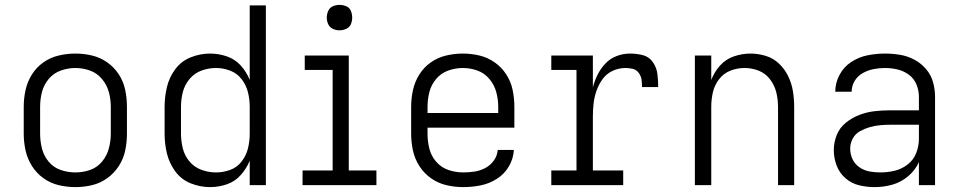

<svg xmlns="http://www.w3.org/2000/svg" viewBox="-20 -757 3928 785"><path d="M288 8Q323 8 356.5 0Q390 -8 418.5 -28.5Q447 -49 466 -78.5Q485 -108 492 -142Q499 -176 499 -210V-320Q499 -355 492 -389Q485 -423 466 -452.5Q447 -482 418.5 -502Q390 -522 356.5 -530Q323 -538 288 -538Q254 -538 220 -530Q186 -522 157.5 -502Q129 -482 110.5 -452.5Q92 -423 84.5 -389Q77 -355 77 -320V-210Q77 -176 84.5 -142Q92 -108 110.5 -78.5Q129 -49 157.5 -28.5Q186 -8 220 0Q254 8 288 8ZM288 -52Q258 -52 228.5 -62Q199 -72 179 -96Q159 -120 151.5 -150Q144 -180 144 -210V-320Q144 -351 151.5 -380.5Q159 -410 179 -434Q199 -458 228.5 -468.5Q258 -479 288 -479Q319 -479 348 -468.5Q377 -458 397 -434Q417 -410 425 -380.5Q433 -351 433 -320V-210Q433 -180 425 -150Q417 -120 397 -96Q377 -72 348 -62Q319 -52 288 -52Z M839 8Q874 8 907.5 -3.5Q941 -15 964.5 -41.5Q988 -68 1001 -100V0H1067V-735H1001V-430Q988 -463 964.5 -489Q941 -515 907.5 -526.5Q874 -538 839 -538Q798 -538 759.5 -522.5Q721 -507 696.5 -474Q672 -441 662.5 -401Q653 -361 653 -320V-210Q653 -169 662.5 -129.5Q672 -90 696.5 -56.5Q721 -23 759.5 -7.5Q798 8 839 8ZM863 -52Q833 -52 804 -62.5Q775 -73 755 -96.5Q735 -120 727.5 -150Q720 -180 720 -210V-320Q720 -351 727.5 -380.5Q735 -410 755 -434Q775 -458 804 -468.5Q833 -479 863 -479Q893 -479 921.5 -468Q950 -457 968.5 -432.5Q987 -408 994 -379Q1001 -350 1001 -320V-210Q1001 -180 994 -151Q987 -122 968.5 -97.5Q950 -73 921.5 -62.5Q893 -52 863 -52Z M1217 0H1519V-60H1406V-530H1226V-471H1340V-60H1217ZM1368 -633Q1382 -633 1395.5 -639Q1409 -645 1414.5 -658Q1420 -671 1420 -685Q1420 -699 1414.5 -712.5Q1409 -726 1395.5 -731.5Q1382 -737 1368 -737Q1354 -737 1341 -731.5Q1328 -726 1322 -712.5Q1316 -699 1316 -685Q1316 -671 1322 -658Q1328 -645 1341 -639Q1354 -633 1368 -633Z M1874 8Q1910 8 1945 1Q1980 -6 2011 -25.5Q2042 -45 2060.5 -76.5Q2079 -108 2081 -144H2015Q2013 -120 1999 -100.5Q1985 -81 1964 -70Q1943 -59 1920 -55.5Q1897 -52 1874 -52Q1843 -52 1813.5 -62Q1784 -72 1763.5 -95.5Q1743 -119 1735.5 -149Q1728 -179 1728 -210V-235H2083V-320Q2083 -355 2076 -389Q2069 -423 2050 -452.5Q2031 -482 2002.5 -502Q1974 -522 1940.5 -530Q1907 -538 1872 -538Q1838 -538 1804 -530Q1770 -522 1741.5 -502Q1713 -482 1694.5 -452.5Q1676 -423 1668.5 -389Q1661 -355 1661 -320V-210Q1661 -175 1668.5 -141Q1676 -107 1695 -77.5Q1714 -48 1742.5 -28Q1771 -8 1805 0Q1839 8 1874 8ZM2017 -295H1728V-320Q1728 -351 1735.5 -380.5Q1743 -410 1763 -434Q1783 -458 1812.5 -468.5Q1842 -479 1872 -479Q1903 -479 1932 -468.5Q1961 -458 1981 -434Q2001 -410 2009 -380.5Q2017 -351 2017 -320Z M2234 0H2528V-60H2404V-281Q2404 -308 2407 -334.5Q2410 -361 2419 -386.5Q2428 -412 2444 -434Q2460 -456 2485 -467.5Q2510 -479 2537 -479Q2552 -479 2567 -475.5Q2582 -472 2591.5 -459Q2601 -446 2603 -431Q2605 -416 2605 -401H2671Q2671 -427 2668 -453.5Q2665 -480 2649.5 -502.5Q2634 -525 2608.5 -531.5Q2583 -538 2556 -538Q2528 -538 2501.5 -528Q2475 -518 2455.5 -497.5Q2436 -477 2423.5 -452Q2411 -427 2404 -400V-530H2234V-471H2337V-60H2234Z M2821 0H2888V-320Q2888 -350 2894.5 -379Q2901 -408 2919.5 -432.5Q2938 -457 2966 -468Q2994 -479 3024 -479Q3054 -479 3082 -468Q3110 -457 3128.5 -432.5Q3147 -408 3154 -379Q3161 -350 3161 -320V0H3227V-320Q3227 -352 3222 -383.5Q3217 -415 3203 -444.5Q3189 -474 3165.5 -496.5Q3142 -519 3111 -528.5Q3080 -538 3048 -538Q3014 -538 2980.5 -526.5Q2947 -515 2923.5 -488.5Q2900 -462 2888 -430V-530H2821Z M3556 8Q3593 8 3628.5 -2Q3664 -12 3693 -36.5Q3722 -61 3737 -94V0H3803V-361Q3803 -392 3794.5 -422Q3786 -452 3765.5 -475.5Q3745 -499 3717.5 -513.5Q3690 -528 3659.5 -533Q3629 -538 3599 -538Q3563 -538 3527.5 -531Q3492 -524 3461 -504Q3430 -484 3412.5 -451Q3395 -418 3395 -382H3462Q3462 -406 3474.5 -426.5Q3487 -447 3508 -458.5Q3529 -470 3552 -474.5Q3575 -479 3599 -479Q3624 -479 3649.5 -473Q3675 -467 3696 -451.5Q3717 -436 3727 -411.5Q3737 -387 3737 -361V-306H3620Q3588 -306 3556.5 -302.5Q3525 -299 3494.5 -287.5Q3464 -276 3438.5 -255.5Q3413 -235 3401 -205Q3389 -175 3389 -143Q3389 -111 3400.5 -80.5Q3412 -50 3436.5 -28.5Q3461 -7 3492.5 0.5Q3524 8 3556 8ZM3580 -52Q3557 -52 3535 -56Q3513 -60 3494 -73Q3475 -86 3465.5 -106.5Q3456 -127 3456 -150Q3456 -171 3466.5 -190.5Q3477 -210 3496 -220.5Q3515 -231 3535.5 -237Q3556 -243 3577.5 -245Q3599 -247 3620 -247H3737V-189Q3737 -160 3726 -131.5Q3715 -103 3691 -84.5Q3667 -66 3638 -59Q3609 -52 3580 -52Z"/></svg>

Font: Iosevka Sparkle Light
Style: Regular
Weight: 300
Designer: Belleve Invis
Foundry: Belleve Invis
Version: Version 4.5.0; ttfautohint (v1.8.3)